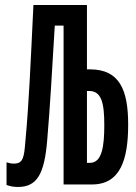

<svg xmlns="http://www.w3.org/2000/svg" viewBox="-20 -734 540 764"><path d="M51 10C128 10 157 -42 168 -178C180 -320 186 -434 198 -632H233V0H346C459 0 490 -99 490 -238C490 -376 456 -458 338 -458H326V-714H113C101 -466 95 -322 81 -172C76 -110 73 -83 36 -83C24 -83 16 -85 6 -88V2C20 7 33 10 51 10ZM326 -86V-372H335C385 -372 395 -321 395 -236C395 -152 386 -86 338 -86Z"/></svg>

Font: Noto Sans Mono ExtraCondensed SemiBold
Style: Regular
Weight: 600
Width: 2
Designer: Monotype Design Team
Foundry: Monotype Imaging Inc.
Version: Version 2.014